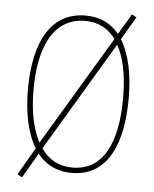

<svg xmlns="http://www.w3.org/2000/svg" viewBox="-55 -794 714 892"><g transform="rotate(5 301.5 -348.5)"><path d="M543 -358C543 -470 523 -564 483 -629L546 -736L524 -748L467 -652C430 -698 378 -724 311 -724C157 -724 73 -594 73 -358C73 -255 91 -158 133 -89L59 38L81 51L149 -66C185 -19 238 10 309 10C483 10 543 -158 543 -358ZM99 -358C99 -569 168 -699 311 -699C372 -699 419 -674 453 -627L148 -117C116 -176 99 -258 99 -358ZM517 -358C517 -141 450 -15 309 -15C247 -15 198 -42 164 -92L468 -602C500 -545 517 -462 517 -358Z"/></g></svg>

Font: Noto Sans Sinhala Condensed Thin
Style: Regular
Weight: 100
Width: 3
Designer: Jelle Bosma - Monotype Design Team
Foundry: Monotype Imaging Inc.
Version: Version 2.006